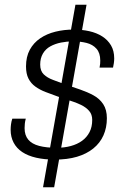

<svg xmlns="http://www.w3.org/2000/svg" viewBox="-20 -743 522 812"><path d="M162 49 299 -723H346L209 49ZM211 -68Q168 -68 133 -76Q98 -84 74 -100Q50 -116 37.5 -140Q25 -164 25 -194Q25 -205 26.5 -217Q28 -229 32 -241H89Q86 -230 85 -220Q84 -210 84 -201Q84 -171 99.5 -152.5Q115 -134 145.5 -126Q176 -118 219 -118Q252 -118 279.5 -125.5Q307 -133 327 -147.5Q347 -162 358.5 -184Q370 -206 370 -236Q370 -259 357 -274Q344 -289 322.5 -299.5Q301 -310 274.5 -318Q248 -326 221 -336Q196 -345 172.5 -354Q149 -363 130 -376.5Q111 -390 100.5 -410.5Q90 -431 90 -462Q90 -503 106 -532.5Q122 -562 150 -581Q178 -600 214.5 -609Q251 -618 292 -618Q327 -618 358 -611Q389 -604 412.5 -589Q436 -574 449.5 -551Q463 -528 463 -496Q463 -486 461.5 -476Q460 -466 458 -457H401Q403 -466 403.5 -473Q404 -480 404 -487Q404 -519 388 -537Q372 -555 346 -561.5Q320 -568 289 -568Q263 -568 238 -563Q213 -558 193 -547Q173 -536 161.5 -516.5Q150 -497 150 -470Q150 -443 165 -428.5Q180 -414 204.5 -405Q229 -396 258 -385Q288 -375 318.5 -364.5Q349 -354 375 -340Q401 -326 416.5 -302.5Q432 -279 432 -243Q432 -203 417.5 -170.5Q403 -138 374.5 -115Q346 -92 305.5 -80Q265 -68 211 -68Z"/></svg>

Font: Archivo SemiBold ExtraLight
Style: Italic
Weight: 250
Italic angle: -10°
Version: Version 2.001